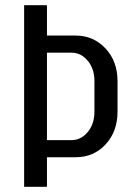

<svg xmlns="http://www.w3.org/2000/svg" viewBox="-20 -720 493 740"><path d="M161 -583H271Q340 -583 386.5 -533.5Q433 -484 433 -407V-290Q433 -213 387 -163.5Q341 -114 272 -114H161V0H73V-700H161ZM256 -517H161V-180H256Q292 -180 318 -211Q344 -242 344 -290V-407Q344 -455 318 -486Q292 -517 256 -517Z"/></svg>

Font: Homenaje
Style: Regular
Weight: 400
Version: Version 1.002